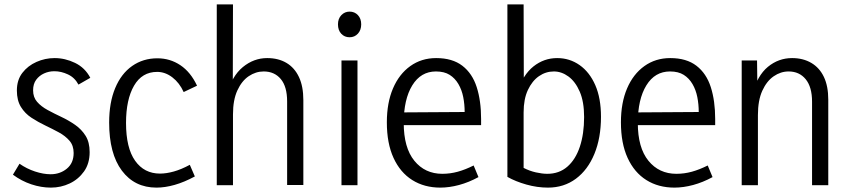

<svg xmlns="http://www.w3.org/2000/svg" viewBox="-20 -845 3885 876"><path d="M212 11Q168 11 123 -4Q78 -19 39 -48L69 -98Q102 -75 140 -62.5Q178 -50 211 -50Q254 -50 285 -75.5Q316 -101 316 -147Q316 -181 297 -203Q278 -225 248.5 -241Q219 -257 186.5 -272.5Q154 -288 124 -307.5Q94 -327 75.5 -357Q57 -387 57 -432Q57 -480 82 -512.5Q107 -545 146.5 -562.5Q186 -580 229 -580Q277 -580 322.5 -558Q368 -536 392 -490L338 -459Q321 -491 290 -505.5Q259 -520 228 -520Q203 -520 181 -510Q159 -500 145 -481Q131 -462 131 -433Q131 -401 149.5 -380Q168 -359 197.5 -343Q227 -327 260 -311.5Q293 -296 322.5 -275.5Q352 -255 370.5 -225.5Q389 -196 389 -151Q389 -99 363.5 -63Q338 -27 298 -8Q258 11 212 11Z M694 11Q594 11 536 -66.5Q478 -144 478 -286Q478 -377 505.5 -443Q533 -509 583 -544Q633 -579 698 -579Q756 -579 803 -547.5Q850 -516 879 -454L818 -425Q799 -467 766.5 -492Q734 -517 697 -517Q628 -517 591.5 -454Q555 -391 555 -284Q555 -170 596.5 -111.5Q638 -53 710 -53Q739 -53 773 -62.5Q807 -72 846 -93L869 -40Q821 -14 777 -1.5Q733 11 694 11Z M1290 -1V-382Q1290 -450 1261 -484.5Q1232 -519 1183 -519Q1147 -519 1115 -497.5Q1083 -476 1063 -432.5Q1043 -389 1043 -323V0H969V-825H1043L1042 -415H1016Q1038 -498 1088 -539Q1138 -580 1199 -580Q1250 -580 1287 -558Q1324 -536 1344 -493.5Q1364 -451 1364 -388V-1Z M1538 0V-569H1611V0ZM1575 -675Q1552 -675 1537 -691Q1522 -707 1522 -734Q1522 -760 1537.5 -776Q1553 -792 1575 -792Q1598 -792 1613 -776Q1628 -760 1628 -734Q1628 -708 1613 -691.5Q1598 -675 1575 -675Z M1989 11Q1916 11 1861 -23.5Q1806 -58 1775.5 -124.5Q1745 -191 1745 -287Q1745 -376 1773 -441.5Q1801 -507 1852 -543.5Q1903 -580 1970 -580Q2044 -580 2089.5 -545Q2135 -510 2155 -447.5Q2175 -385 2175 -302V-274H1786L1787 -332L2100 -334Q2100 -369 2093.5 -402Q2087 -435 2071.5 -461.5Q2056 -488 2031.5 -503.5Q2007 -519 1969 -519Q1900 -519 1861 -455.5Q1822 -392 1822 -284Q1822 -171 1870.5 -111.5Q1919 -52 1998 -52Q2034 -52 2068.5 -61.5Q2103 -71 2141 -90L2163 -37Q2119 -13 2074.5 -1Q2030 11 1989 11Z M2480 11Q2431 11 2381.5 -3Q2332 -17 2295 -38V-825H2369L2370 -423H2339Q2366 -504 2414 -542Q2462 -580 2522 -580Q2579 -580 2624.5 -548Q2670 -516 2696 -456.5Q2722 -397 2722 -312Q2722 -216 2692 -143Q2662 -70 2607.5 -29.5Q2553 11 2480 11ZM2477 -52Q2531 -52 2568.5 -84.5Q2606 -117 2625.5 -175.5Q2645 -234 2645 -311Q2645 -381 2625 -427Q2605 -473 2573.5 -496Q2542 -519 2507 -519Q2470 -519 2439 -497.5Q2408 -476 2388.5 -434.5Q2369 -393 2369 -332V-79Q2396 -65 2425 -58.5Q2454 -52 2477 -52Z M3057 11Q2984 11 2929 -23.5Q2874 -58 2843.5 -124.5Q2813 -191 2813 -287Q2813 -376 2841 -441.5Q2869 -507 2920 -543.5Q2971 -580 3038 -580Q3112 -580 3157.5 -545Q3203 -510 3223 -447.5Q3243 -385 3243 -302V-274H2854L2855 -332L3168 -334Q3168 -369 3161.5 -402Q3155 -435 3139.5 -461.5Q3124 -488 3099.5 -503.5Q3075 -519 3037 -519Q2968 -519 2929 -455.5Q2890 -392 2890 -284Q2890 -171 2938.5 -111.5Q2987 -52 3066 -52Q3102 -52 3136.5 -61.5Q3171 -71 3209 -90L3231 -37Q3187 -13 3142.5 -1Q3098 11 3057 11Z M3685 0V-381Q3685 -448 3656 -483.5Q3627 -519 3578 -519Q3542 -519 3510 -497Q3478 -475 3458 -431Q3438 -387 3438 -320V0H3364V-569H3434L3436 -416H3413Q3435 -500 3483.5 -540Q3532 -580 3594 -580Q3644 -580 3681.5 -558Q3719 -536 3739 -494Q3759 -452 3759 -390V0Z"/></svg>

Font: Yaldevi ExtraLight
Style: Regular
Weight: 400
Version: Version 1.100